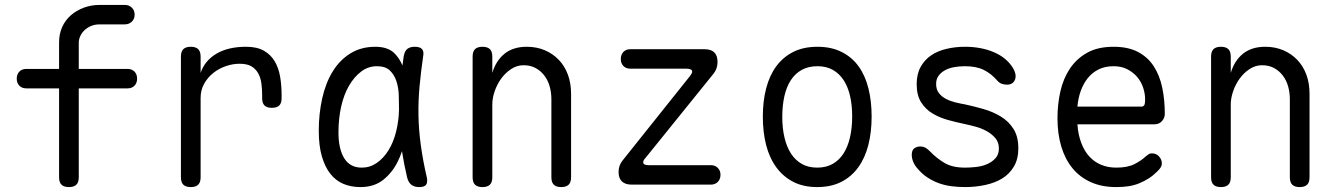

<svg xmlns="http://www.w3.org/2000/svg" viewBox="-20 -750 5440 780"><path d="M498 -391H300V-30Q300 -9 290 0.5Q280 10 260 10Q240 10 230 0.5Q220 -9 220 -30V-391H87Q69 -391 58.5 -402Q48 -413 48 -430.5Q48 -448 58.5 -459Q69 -470 87 -470H220V-577Q220 -612 232.5 -640Q245 -668 268 -688Q291 -708 321 -719Q351 -730 385 -730H487Q504 -730 515.5 -719Q527 -708 527 -690.5Q527 -673 515.5 -662Q504 -651 487 -651H385Q365 -651 349 -644Q333 -637 322 -626Q311 -615 305.5 -602Q300 -589 300 -577V-470H498Q516 -470 526.5 -459Q537 -448 537 -430.5Q537 -413 526.5 -402Q516 -391 498 -391Z M755 10Q735 10 725 0.5Q715 -9 715 -30V-520Q715 -541 725 -550.5Q735 -560 755 -560Q775 -560 785 -550.5Q795 -541 795 -520V-454Q812 -504 859.5 -532Q907 -560 980 -560Q1024 -560 1052 -544Q1080 -528 1096 -501Q1112 -474 1118 -438.5Q1124 -403 1124 -363V-351Q1124 -331 1114.5 -321.5Q1105 -312 1084 -312Q1064 -312 1054.5 -321.5Q1045 -331 1045 -351V-363Q1045 -387 1042 -410.5Q1039 -434 1029 -452Q1019 -470 1001.5 -480.5Q984 -491 953 -491Q926 -491 898 -481.5Q870 -472 847 -454Q824 -436 809.5 -410Q795 -384 795 -353V-30Q795 -9 785 0.5Q775 10 755 10Z M1444 10Q1406 10 1375 -3Q1344 -16 1322 -44Q1300 -72 1287.5 -115Q1275 -158 1275 -219Q1275 -288 1289 -350.5Q1303 -413 1331.5 -459.5Q1360 -506 1403.5 -533Q1447 -560 1505 -560Q1553 -560 1580 -536Q1602 -515 1615 -484Q1617 -502 1620 -521Q1624 -543 1635 -551.5Q1646 -560 1665 -560Q1686 -560 1694.5 -550.5Q1703 -541 1699 -521Q1690 -459 1684.5 -400Q1679 -341 1680 -282Q1681 -223 1689.5 -160.5Q1698 -98 1714 -29Q1718 -9 1711 0.5Q1704 10 1683.5 10Q1663 10 1651 0.5Q1639 -9 1634 -29Q1621 -84 1613 -136Q1606 -114 1596 -94Q1574 -49 1537 -19.5Q1500 10 1444 10ZM1450 -69Q1483 -69 1510.5 -88Q1538 -107 1558 -139Q1578 -171 1589 -214.5Q1600 -258 1601 -306Q1601 -333 1600 -363.5Q1599 -394 1590.5 -420Q1582 -446 1564 -463.5Q1546 -481 1511 -481Q1476 -481 1447.5 -459.5Q1419 -438 1398 -402Q1377 -366 1366 -317Q1355 -268 1355 -212Q1355 -145 1378.5 -107Q1402 -69 1450 -69Z M1980 -326V-30Q1980 -9 1970 0.5Q1960 10 1940 10Q1920 10 1910 0.5Q1900 -9 1900 -30V-520Q1900 -541 1910 -550.5Q1920 -560 1940 -560Q1960 -560 1970 -550.5Q1980 -541 1980 -520V-454Q1995 -504 2030 -532Q2065 -560 2120 -560Q2160 -560 2193 -546Q2226 -532 2250 -507Q2274 -482 2287 -447Q2300 -412 2300 -369V-30Q2300 -9 2290 0.5Q2280 10 2260 10Q2240 10 2230 0.5Q2220 -9 2220 -30V-347Q2220 -374 2213 -399Q2206 -424 2191.5 -443Q2177 -462 2156 -473.5Q2135 -485 2107 -485Q2080 -485 2056.5 -469.5Q2033 -454 2016 -430.5Q1999 -407 1989.5 -379Q1980 -351 1980 -326Z M2546 0Q2520 0 2506.5 -13Q2493 -26 2493 -51Q2493 -65 2497 -76.5Q2501 -88 2510 -99L2783 -441Q2787 -447 2789.5 -451Q2792 -455 2792 -459Q2792 -465 2786 -468Q2780 -471 2768 -471H2541Q2523 -471 2512.5 -482Q2502 -493 2502 -510Q2502 -528 2512.5 -539Q2523 -550 2540 -550H2843Q2869 -550 2882 -537Q2895 -524 2895 -498Q2895 -485 2891 -473Q2887 -461 2879 -451L2602 -108Q2597 -103 2595 -98.5Q2593 -94 2593 -90Q2593 -85 2598.5 -82Q2604 -79 2615 -79H2868Q2885 -79 2896 -68Q2907 -57 2907 -40Q2907 -22 2896 -11Q2885 0 2868 0Z M3300 10Q3244 10 3203 -11Q3162 -32 3134 -70Q3106 -108 3092.5 -160.5Q3079 -213 3079 -276Q3079 -339 3092.5 -391Q3106 -443 3133.5 -480.5Q3161 -518 3202.5 -539Q3244 -560 3301 -560Q3357 -560 3399 -539Q3441 -518 3468 -480.5Q3495 -443 3508 -391Q3521 -339 3521 -277Q3521 -213 3507.5 -160.5Q3494 -108 3466.5 -70Q3439 -32 3397.5 -11Q3356 10 3300 10ZM3300 -69Q3336 -69 3362.5 -84Q3389 -99 3406.5 -126Q3424 -153 3433 -191.5Q3442 -230 3442 -277Q3442 -322 3433.5 -359.5Q3425 -397 3407.5 -424Q3390 -451 3363.5 -466Q3337 -481 3301 -481Q3264 -481 3237 -466Q3210 -451 3192.5 -424Q3175 -397 3166.5 -359Q3158 -321 3158 -275Q3158 -229 3167 -191Q3176 -153 3193.5 -126Q3211 -99 3237.5 -84Q3264 -69 3300 -69Z M3901 10Q3872 10 3845 6.5Q3818 3 3793.5 -6Q3769 -15 3747 -29.5Q3725 -44 3706 -67Q3696 -78 3690 -92.5Q3684 -107 3684 -121Q3684 -140 3694.5 -147.5Q3705 -155 3719 -155Q3729 -155 3737.5 -151Q3746 -147 3756 -137Q3786 -106 3818 -87.5Q3850 -69 3900 -69Q3920 -69 3944 -71.5Q3968 -74 3988.5 -82.5Q4009 -91 4023.5 -106.5Q4038 -122 4038 -147Q4038 -172 4023.5 -189Q4009 -206 3988 -217.5Q3967 -229 3943 -235.5Q3919 -242 3900 -246Q3866 -253 3831.5 -262.5Q3797 -272 3768.5 -289Q3740 -306 3722 -334.5Q3704 -363 3704 -408Q3704 -449 3720 -478Q3736 -507 3762.5 -525Q3789 -543 3825 -551.5Q3861 -560 3900 -560Q3966 -560 4017.5 -538Q4069 -516 4095 -474Q4101 -464 4103.5 -455.5Q4106 -447 4106 -441Q4106 -426 4097 -416Q4088 -406 4071 -406Q4062 -406 4051.5 -409Q4041 -412 4032 -422Q4007 -451 3976.5 -466Q3946 -481 3900 -481Q3876 -481 3855 -477Q3834 -473 3818 -464Q3802 -455 3792.5 -441.5Q3783 -428 3783 -409Q3783 -386 3794.5 -371.5Q3806 -357 3823.5 -348Q3841 -339 3861.5 -334Q3882 -329 3900 -326Q3937 -318 3975.5 -307Q4014 -296 4046 -276.5Q4078 -257 4097.5 -226Q4117 -195 4117 -147Q4117 -104 4099 -73.5Q4081 -43 4051.5 -25Q4022 -7 3982.5 1.5Q3943 10 3901 10Z M4660 -127Q4677 -127 4688.5 -114.5Q4700 -102 4700 -86Q4700 -78 4696 -71Q4692 -64 4682 -54Q4665 -37 4647 -25.5Q4629 -14 4608.5 -5.5Q4588 3 4565 6.5Q4542 10 4514 10Q4456 10 4411.5 -10Q4367 -30 4337 -66.5Q4307 -103 4291.5 -154.5Q4276 -206 4276 -270Q4276 -327 4288 -379.5Q4300 -432 4327 -472Q4354 -512 4397 -536Q4440 -560 4504 -560Q4563 -560 4603 -539Q4643 -518 4667 -481Q4691 -444 4701.5 -394.5Q4712 -345 4712 -287Q4712 -271 4700.5 -258Q4689 -245 4670 -245H4357Q4360 -202 4373 -168.5Q4386 -135 4406 -113.5Q4426 -92 4453.5 -80.5Q4481 -69 4515 -69Q4560 -69 4588 -83Q4616 -97 4635 -115Q4642 -121 4647 -124Q4652 -127 4660 -127ZM4357 -317H4619Q4624 -317 4628 -322Q4632 -327 4632 -347Q4632 -370 4624 -394Q4616 -418 4600 -437Q4584 -456 4560 -468.5Q4536 -481 4504 -481Q4469 -481 4443 -468Q4417 -455 4399 -432.5Q4381 -410 4370.5 -380.5Q4360 -351 4357 -317Z M4980 -326V-30Q4980 -9 4970 0.5Q4960 10 4940 10Q4920 10 4910 0.5Q4900 -9 4900 -30V-520Q4900 -541 4910 -550.5Q4920 -560 4940 -560Q4960 -560 4970 -550.5Q4980 -541 4980 -520V-454Q4995 -504 5030 -532Q5065 -560 5120 -560Q5160 -560 5193 -546Q5226 -532 5250 -507Q5274 -482 5287 -447Q5300 -412 5300 -369V-30Q5300 -9 5290 0.5Q5280 10 5260 10Q5240 10 5230 0.5Q5220 -9 5220 -30V-347Q5220 -374 5213 -399Q5206 -424 5191.5 -443Q5177 -462 5156 -473.5Q5135 -485 5107 -485Q5080 -485 5056.5 -469.5Q5033 -454 5016 -430.5Q4999 -407 4989.5 -379Q4980 -351 4980 -326Z"/></svg>

Font: Maple Mono Light
Style: Regular
Weight: 300
Monospace: yes
Designer: subframe7536
Version: Version 7.000